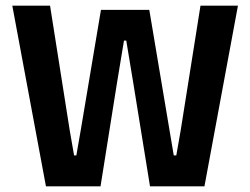

<svg xmlns="http://www.w3.org/2000/svg" viewBox="-20 -659 885 679"><path d="M142.5 0 23.5 -639H157L226.5 -198.5L242 -109.5H250L265.5 -198.5L337 -624H508L579.5 -198.5L594.5 -109.5H603.5L619 -198L689 -639H821.5L703 0H510.5L451 -367.5L426.5 -515.5H418.5L394 -367.5L335.5 0Z"/></svg>

Font: Anek Gujarati SemiBold
Style: Regular
Weight: 600
Designer: Mrunmayee Ghaisas (Gujarati), Yesha Goshar (Latin)
Foundry: Ek Type
Version: Version 1.003